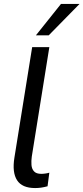

<svg xmlns="http://www.w3.org/2000/svg" viewBox="-20 -944 423 973"><path d="M158 9Q92 9 66.5 -30.5Q41 -70 53 -145L143 -705H230L141 -150Q138 -128 139.5 -108Q141 -88 152.5 -75.5Q164 -63 189 -63Q200 -63 212.5 -65Q225 -67 230 -69L221 0Q202 5 187.5 7Q173 9 158 9ZM162 -765 289 -924H383L227 -765Z"/></svg>

Font: Nunito Sans 10pt Condensed Medium
Style: Italic
Weight: 500
Width: 3
Italic angle: -9°
Designer: Vernon Adams
Foundry: Vernon Adams
Version: Version 3.101;gftools[0.9.27]